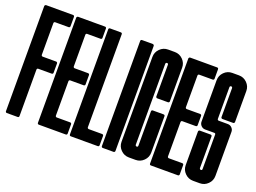

<svg xmlns="http://www.w3.org/2000/svg" viewBox="-105 -936 1561 1171"><g transform="rotate(20 676.0 -350.0)"><path d="M16.6 -700.2H191.9Q195.3 -700.2 198 -697.8Q200.7 -695.3 200.7 -691.4V-629.9Q200.7 -626 198 -623.5Q195.3 -621.1 191.9 -621.1H104.5Q100.6 -621.1 98.1 -618.7Q95.7 -616.2 95.7 -612.3V-406.7Q95.7 -403.3 98.1 -400.6Q100.6 -397.9 104.5 -397.9H191.9Q195.3 -397.9 198 -395.3Q200.7 -392.6 200.7 -389.2V-328.1Q200.7 -324.2 198 -321.8Q195.3 -319.3 191.9 -319.3H104.5Q100.6 -319.3 98.1 -316.9Q95.7 -314.5 95.7 -310.5V-8.8Q95.7 -4.9 93.3 -2.4Q90.8 0 86.9 0H16.6Q12.7 0 10.3 -2.4Q7.8 -4.9 7.8 -8.8V-691.4Q7.8 -694.3 10.7 -697.3Q13.7 -700.2 16.6 -700.2Z M224.1 -700.2H399.4Q402.8 -700.2 405.5 -697.8Q408.2 -695.3 408.2 -691.4V-629.9Q408.2 -626 405.5 -623.5Q402.8 -621.1 399.4 -621.1H312Q308.1 -621.1 305.7 -618.7Q303.2 -616.2 303.2 -612.3V-406.7Q303.2 -403.3 305.7 -400.6Q308.1 -397.9 312 -397.9H399.4Q402.8 -397.9 405.5 -395.3Q408.2 -392.6 408.2 -389.2V-328.1Q408.2 -324.2 405.5 -321.8Q402.8 -319.3 399.4 -319.3H312Q308.1 -319.3 305.7 -316.9Q303.2 -314.5 303.2 -310.5V-87.4Q303.2 -84 305.7 -81.3Q308.1 -78.6 312 -78.6H399.4Q402.8 -78.6 405.3 -76.2Q408.2 -73.2 408.2 -69.8V-8.8Q408.2 -4.9 405.5 -2.4Q402.8 0 399.4 0H224.1Q220.2 0 217.8 -2.4Q215.3 -4.9 215.3 -8.8V-691.4Q215.3 -694.3 218.3 -697.3Q221.2 -700.2 224.1 -700.2Z M422.9 -691.4Q422.9 -695.3 425.3 -697.8Q427.7 -700.2 431.6 -700.2H502Q505.9 -700.2 508.3 -697.8Q510.7 -695.3 510.7 -691.4V-87.4Q510.7 -84 513.2 -81.5Q516.1 -78.6 519.5 -78.6H606.9Q610.4 -78.6 613 -75.9Q615.7 -73.2 615.7 -69.8V-8.8Q615.7 -4.9 613 -2.4Q610.4 0 606.9 0H431.6Q427.7 0 425.3 -2.4Q422.9 -4.9 422.9 -8.8Z M709.5 -700.2Q712.4 -700.2 715.3 -697.3Q718.3 -694.3 718.3 -691.4V-8.8Q718.3 -5.4 715.3 -2.4Q712.9 0 709.5 0H639.2Q635.3 0 632.8 -2.4Q630.4 -4.9 630.4 -8.8V-691.4Q630.4 -695.3 632.8 -697.8Q635.3 -700.2 639.2 -700.2Z M926.8 -406.7Q926.8 -403.3 924.1 -400.6Q921.4 -397.9 918 -397.9H847.7Q844.2 -397.9 841.6 -400.6Q838.9 -403.3 838.9 -406.7V-612.3Q838.9 -621.1 830.6 -621.1Q826.7 -621.1 824.2 -618.7Q821.8 -616.2 821.8 -612.3V-87.4Q821.8 -84 824.2 -81.3Q826.7 -78.6 830.6 -78.6Q838.9 -78.6 838.9 -87.4V-310.5Q838.9 -314.5 841.6 -316.9Q844.2 -319.3 847.7 -319.3H918Q921.4 -319.3 924.1 -316.9Q926.8 -314.5 926.8 -310.5V-74.7Q926.8 -43.9 904.8 -22Q882.8 0 852.1 0H808.6Q777.8 0 755.9 -22Q733.9 -43.9 733.9 -74.7V-625.5Q733.9 -656.2 755.9 -678.2Q777.8 -700.2 808.6 -700.2H852.1Q882.8 -700.2 904.8 -678.2Q926.8 -656.2 926.8 -625.5Z M951.7 -700.2H1127Q1130.4 -700.2 1133.1 -697.8Q1135.7 -695.3 1135.7 -691.4V-629.9Q1135.7 -626 1133.1 -623.5Q1130.4 -621.1 1127 -621.1H1039.6Q1035.6 -621.1 1033.2 -618.7Q1030.8 -616.2 1030.8 -612.3V-406.7Q1030.8 -403.3 1033.2 -400.6Q1035.6 -397.9 1039.6 -397.9H1127Q1130.4 -397.9 1133.1 -395.3Q1135.7 -392.6 1135.7 -389.2V-328.1Q1135.7 -324.2 1133.1 -321.8Q1130.4 -319.3 1127 -319.3H1039.6Q1035.6 -319.3 1033.2 -316.9Q1030.8 -314.5 1030.8 -310.5V-87.4Q1030.8 -84 1033.2 -81.3Q1035.6 -78.6 1039.6 -78.6H1127Q1130.4 -78.6 1132.8 -76.2Q1135.7 -73.2 1135.7 -69.8V-8.8Q1135.7 -4.9 1133.1 -2.4Q1130.4 0 1127 0H951.7Q947.8 0 945.3 -2.4Q942.9 -4.9 942.9 -8.8V-691.4Q942.9 -694.3 945.8 -697.3Q948.7 -700.2 951.7 -700.2Z M1343.3 -424.3Q1343.3 -420.9 1340.6 -418.2Q1337.9 -415.5 1334.5 -415.5H1264.2Q1260.7 -415.5 1258.1 -418.2Q1255.4 -420.9 1255.4 -424.3V-612.3Q1255.4 -616.2 1252.9 -618.7Q1250.5 -621.1 1247.1 -621.1Q1243.2 -621.1 1240.7 -618.7Q1238.3 -616.2 1238.3 -612.3V-406.7Q1238.3 -403.3 1240.7 -400.6Q1243.2 -397.9 1247.1 -397.9H1305.7Q1321.3 -397.9 1332 -387.2Q1343.3 -376 1343.3 -360.8V-74.7Q1343.3 -43.9 1321.3 -22Q1299.3 0 1268.6 0H1225.1Q1194.3 0 1172.4 -22Q1150.4 -43.9 1150.4 -74.7V-293Q1150.4 -296.4 1153.3 -299.3Q1155.8 -301.8 1159.2 -301.8H1229.5Q1233.4 -301.8 1235.8 -299.3Q1238.3 -296.9 1238.3 -293V-87.4Q1238.3 -84 1240.7 -81.5Q1243.7 -78.6 1247.1 -78.6Q1255.4 -78.6 1255.4 -87.4V-310.5Q1255.4 -319.3 1247.1 -319.3H1188Q1172.4 -319.3 1161.6 -330.1Q1150.4 -341.3 1150.4 -356.9V-625.5Q1150.4 -656.2 1172.4 -678.2Q1194.3 -700.2 1225.1 -700.2H1268.6Q1299.3 -700.2 1321.3 -678.2Q1343.3 -656.2 1343.3 -625.5Z"/></g></svg>

Font: Silence Rounded
Style: Regular
Weight: 400
Designer: Lilo Joris
Foundry: Lilo Joris
Version: Version 1.019;Fontself Maker 3.5.7